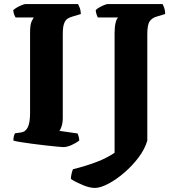

<svg xmlns="http://www.w3.org/2000/svg" viewBox="-20 -724 863 945"><path d="M291 0Q284 0 259.5 -2.5Q235 -5 202.5 -8.5Q170 -12 137.5 -16.5Q105 -21 79.5 -25Q54 -29 46 -32Q46 -55 54 -68L83 -72Q106 -75 117 -98Q128 -121 128 -168V-562Q128 -604 136 -619.5Q144 -635 146 -638H57Q54 -642 50 -652Q46 -662 45 -674Q51 -680 63 -687Q75 -694 87.5 -699Q100 -704 106 -704H364Q367 -698 372 -686.5Q377 -675 378 -655L335 -642Q321 -638 311 -631Q301 -624 295 -607Q289 -590 289 -556V-145Q289 -121 283.5 -103.5Q278 -86 272 -80L362 -67Q364 -63 367 -52.5Q370 -42 370 -32Q354 -20 332 -10Q310 0 291 0ZM447 201Q421 201 386.5 186.5Q352 172 329 157Q329 144 332.5 130Q336 116 339 109Q400 94 453 74Q506 54 544 28V-563Q544 -591 549 -612Q554 -633 562 -638H462Q459 -642 455.5 -652.5Q452 -663 451 -674Q456 -680 468 -687Q480 -694 492.5 -699Q505 -704 511 -704H780Q784 -697 788.5 -684.5Q793 -672 793 -655L750 -642Q729 -636 717 -619.5Q705 -603 705 -556V-32Q693 10 662 51Q631 92 591.5 126Q552 160 513 180.5Q474 201 447 201Z"/></svg>

Font: Texturina ExtraBold
Style: Regular
Weight: 800
Designer: Guillermo Torres Carreño
Foundry: Omnibus-Type
Version: Version 1.002; ttfautohint (v1.8.3)